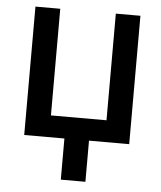

<svg xmlns="http://www.w3.org/2000/svg" viewBox="-51 -575 663 790"><g transform="rotate(5 280.5 -180.0)"><path d="M497.1 0H331.1V169.9H229.5V0H63.5V-530.3H166V-89.8H395.5V-530.3H497.1Z"/></g></svg>

Font: Pretendard Std Medium
Style: Regular
Weight: 500
Designer: Base glyphs from Inter by Rasmus Andersson; Hangeul glyphs from Noto Sans CJK(Source Han Sans) by Jang Soo-young and Kan
Foundry: Kil Hyung-jin
Version: Version 1.309